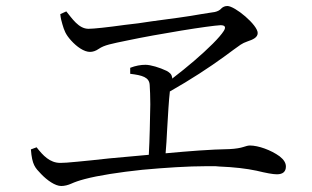

<svg xmlns="http://www.w3.org/2000/svg" viewBox="-20 -672 1040 640"><path d="M546 -367V-365C543 -340 540 -291 537 -238C536 -211 534 -186 532 -161C607 -168 682 -174 745 -175C766 -176 782 -179 791 -182C800 -185 807 -187 813 -187C841 -187 883 -172 912 -151C926 -140 933 -129 933 -117C933 -100 923 -91 903 -91C890 -91 868 -95 835 -103C802 -110 761 -115 710 -117C703 -118 697 -118 690 -118C683 -118 675 -118 667 -118C607 -118 530 -113 454 -106C378 -98 307 -87 262 -75C243 -70 229 -65 218 -60C207 -55 195 -52 184 -52C164 -52 137 -71 117 -92C97 -113 87 -122 83 -174L102 -181C123 -154 146 -129 181 -129C190 -129 209 -130 238 -133C267 -136 302 -139 344 -144C385 -148 429 -152 476 -156C479 -207 480 -271 481 -324C481 -351 480 -372 479 -388C478 -415 454 -421 414 -426V-446C432 -453 449 -456 465 -456C482 -456 512 -447 535 -436C546 -430 552 -424 553 -417C554 -416 554 -413 554 -410C605 -449 653 -490 689 -526C706 -543 719 -558 726 -569C734 -582 730 -588 715 -588C696 -587 645 -580 584 -570C523 -560 456 -548 404 -537C351 -526 328 -522 309 -509C299 -502 289 -499 280 -499C260 -499 236 -516 217 -537C198 -558 194 -571 188 -591C185 -601 182 -612 181 -625L201 -634C220 -611 242 -576 275 -576C292 -576 339 -581 396 -589C425 -592 455 -596 486 -601C517 -605 546 -609 575 -613C604 -617 629 -621 651 -625C672 -628 687 -631 696 -632C705 -634 713 -638 718 -644C723 -649 730 -652 738 -652C750 -652 775 -637 798 -617C821 -597 839 -575 839 -562C839 -547 823 -540 805 -534C796 -531 788 -527 782 -523C769 -514 750 -500 727 -483C679 -448 615 -406 546 -367Z"/></svg>

Font: CJK Symbols
Style: Regular
Weight: 400
Designer: Ryoko NISHIZUKA 西塚涼子 (kana & ideographs); Frank Grießhammer (serif-style Latin); Paul D. Hunt (sans serif–style Latin); 
Foundry: Unicode
Version: Version 2.000;hotconv 1.1.0;makeotfexe 2.6.0